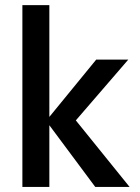

<svg xmlns="http://www.w3.org/2000/svg" viewBox="-20 -734 551 754"><path d="M354 0 173.8 -242.2V0H67.9V-713.9H173.8V-274.9L357.9 -500H483.9L277.8 -261.2L488.8 0Z"/></svg>

Font: TASA Orbiter Text Medium
Style: Regular
Weight: 500
Designer: Weizhong Zhang
Version: Version 1.000;Glyphs 3.1.2 (3151)